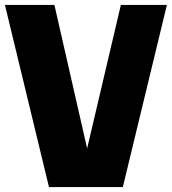

<svg xmlns="http://www.w3.org/2000/svg" viewBox="-29 -760 698 780"><path d="M462 -740H649L470 0H170L-9 -740H192L325 -157Z"/></svg>

Font: Encode Sans Condensed Black
Style: Regular
Weight: 900
Width: 3
Designer: Multiple Designers
Foundry: Impallari Type
Version: Version 2.000